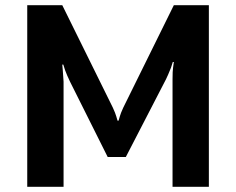

<svg xmlns="http://www.w3.org/2000/svg" viewBox="-20 -720 910 740"><path d="M85 0V-700H220L415 -305Q425 -283 428 -272L433 -255H437L442 -272Q445 -283 455 -305L650 -700H785V0H645V-415Q645 -446 647 -459L650 -481H646Q641 -464 639 -459Q627 -429 620 -415L465 -115H395L250 -405Q238 -430 231 -449Q229 -454 224 -471H220L222 -449Q225 -410 225 -405V0Z"/></svg>

Font: Scada
Style: Bold
Weight: 700
Designer: Jovanny Lemonad
Foundry: Jovanny Lemonad
Version: Version 4.100;PS 004.100;hotconv 1.0.88;makeotf.lib2.5.64775